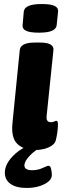

<svg xmlns="http://www.w3.org/2000/svg" viewBox="-20 -736 318 952"><path d="M154 8Q98 8 66 -22.5Q34 -53 42 -128L78 -488Q82 -525 153 -525H179Q215 -525 231 -515Q247 -505 245 -488L211 -159Q208 -130 233 -130Q242 -130 249 -133.5Q256 -137 259 -137Q264 -137 266 -131.5Q268 -126 267 -111Q267 -99 264 -78Q261 -57 256 -38Q251 -23 234.5 -12.5Q218 -2 196.5 3Q175 8 154 8ZM173 -574Q128 -574 109 -583.5Q90 -593 92 -611L98 -679Q100 -697 121.5 -706.5Q143 -716 188 -716Q232 -716 251 -706.5Q270 -697 268 -679L261 -611Q259 -593 238 -583.5Q217 -574 173 -574ZM113 196Q61 196 32.5 176Q4 156 4 120Q4 82 38.5 43.5Q73 5 127 -17L191 -10Q154 8 127.5 36Q101 64 101 84Q101 108 139 108Q168 108 191 97Q214 86 221 86Q230 86 233.5 102Q237 118 237 132Q237 158 200.5 177Q164 196 113 196Z"/></svg>

Font: Asap Semi Expanded Semi Expanded ExtraBold
Style: Italic
Weight: 800
Width: 6
Italic angle: -6°
Designer: Pablo Cosgaya
Foundry: Omnibus-Type
Version: Version 3.001; ttfautohint (v1.8.4.7-5d5b)